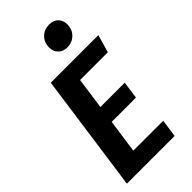

<svg xmlns="http://www.w3.org/2000/svg" viewBox="-283 -994 1061 1061"><g transform="rotate(-45 247.5 -463.0)"><path d="M465 -588H248L222 -403H412L398 -301H208L180 -104H414L399 0H26L123 -692H495ZM254 -836Q254 -875 279.5 -900.5Q305 -926 344 -926Q377 -926 396.5 -906.5Q416 -887 416 -855Q416 -816 390 -790.5Q364 -765 326 -765Q293 -765 273.5 -785Q254 -805 254 -836Z"/></g></svg>

Font: Fira Sans Condensed SemiBold
Style: Italic
Weight: 600
Width: 3
Italic angle: -8°
Designer: bBox Type GmbH & Carrois Corporate GbR & Edenspiekermann AG
Foundry: bBox Type GmbH & Carrois Corporate GbR & Edenspiekermann AG
Version: Version 4.301